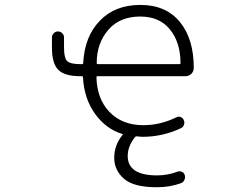

<svg xmlns="http://www.w3.org/2000/svg" viewBox="-20 -576 1040 792"><path d="M319.3 -311.5Q323.2 -311.5 323.2 -316.4Q329.1 -425.8 391.6 -490.2Q454.1 -555.7 559.1 -555.7Q664.1 -555.7 721.7 -485.8Q779.3 -416 779.3 -295.9Q779.3 -282.2 769.5 -271.5Q758.8 -261.7 745.1 -261.7H381.8Q377.9 -261.7 377.9 -256.8Q379.9 -168.9 430.7 -115.2Q483.4 -59.6 571.3 -59.6Q640.6 -59.6 707 -91.8Q715.8 -96.7 725.1 -93.3Q734.4 -89.8 738.3 -80.1Q742.2 -71.3 738.8 -61Q735.4 -50.8 725.6 -46.9Q650.4 -11.7 568.4 -11.7Q558.6 -11.7 543.9 -13.7Q540 -13.7 537.1 -10.7Q506.8 27.3 506.8 67.4Q506.8 147.5 627.9 147.5Q671.9 147.5 712.9 131.8Q721.7 128.9 730.5 132.8Q739.3 136.7 742.2 146.5Q745.1 156.2 740.7 166Q736.3 175.8 726.6 179.7Q679.7 196.3 629.9 196.3Q627 196.3 625 196.3Q531.2 196.3 491.2 161.1Q451.2 126 451.2 75.2Q451.2 22.5 485.4 -19.5Q488.3 -22.5 484.4 -23.4Q417 -43.9 372.1 -106.4Q327.1 -168.9 322.3 -256.8Q322.3 -261.7 317.4 -261.7H311.5Q246.1 -261.7 220.2 -288.1Q194.3 -314.5 194.3 -378.9V-421.9Q194.3 -431.6 201.7 -439Q209 -446.3 219.2 -446.3Q229.5 -446.3 236.8 -439Q244.1 -431.6 244.1 -421.9V-379.9Q244.1 -336.9 256.8 -324.2Q269.5 -311.5 311.5 -311.5ZM719.7 -311.5Q724.6 -311.5 724.6 -315.4Q724.6 -402.3 679.7 -456.1Q636.7 -507.8 558.6 -507.8Q475.6 -507.8 428.7 -455.1Q378.9 -399.4 378.9 -315.4Q378.9 -311.5 383.8 -311.5Z"/></svg>

Font: Rounded-L Mgen+ 1mn light
Style: Regular
Weight: 200
Designer: [Source Han Sans]
Ryoko NISHIZUKA  (kana & ideographs); Paul D. Hunt (Latin, Greek & Cyrillic); Wenlong ZHANG  (bopomofo
Version: Version 1.059.20150602